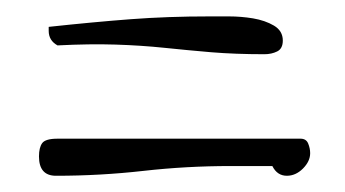

<svg xmlns="http://www.w3.org/2000/svg" viewBox="-20 -349 419 233"><path d="M27.3 -159.2Q27.3 -169.9 31.2 -175.3Q35.2 -180.7 49.8 -180.7H344.7Q351.6 -180.7 354 -174.8Q356.4 -168.9 356.4 -163.1Q356.4 -153.3 347.7 -144.5Q338.9 -135.7 328.1 -135.7Q316.4 -135.7 310.5 -147.5H259.8Q206.1 -147.5 153.8 -141.6Q101.6 -135.7 47.9 -135.7Q27.3 -135.7 27.3 -159.2ZM49.8 -293.9Q39.1 -299.8 39.1 -311.5V-313.5Q39.1 -314.5 39.1 -316.4Q93.8 -322.3 138.7 -325.7Q183.6 -329.1 234.4 -329.1H257.8Q272.5 -329.1 287.1 -326.7Q301.8 -324.2 312.5 -317.9Q323.2 -311.5 323.2 -299.8Q323.2 -290 316.4 -286.6Q309.6 -283.2 300.8 -283.2Q265.6 -283.2 236.3 -285.6Q207 -288.1 179.2 -291Q151.4 -293.9 120.1 -294.9Q88.9 -295.9 49.8 -293.9Z"/></svg>

Font: Waiting for the Sunrise
Style: Regular
Weight: 300
Version: Version 1.001 2001